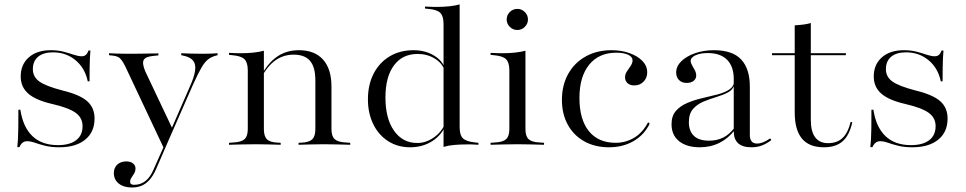

<svg xmlns="http://www.w3.org/2000/svg" viewBox="-20 -653 4357 866"><path d="M247.6 11.3Q210.5 11.3 183.5 4.4Q156.5 -2.4 137.1 -9.3Q117.7 -16.1 102.4 -16.1Q79 -16.1 67.7 10.5H58.1Q59.7 -4.8 60.9 -24.2Q62.1 -43.5 62.5 -75.4Q62.9 -107.3 62.9 -158.1H71.8Q83.9 -79 126.6 -38.7Q169.4 1.6 241.1 1.6Q294.4 1.6 323.4 -20.6Q352.4 -42.7 352.4 -83.9Q352.4 -121.8 321 -144.4Q289.5 -166.9 216.1 -183.9Q141.9 -200.8 107.7 -230.6Q73.4 -260.5 73.4 -308.1Q73.4 -362.1 110.1 -394.4Q146.8 -426.6 208.9 -426.6Q241.1 -426.6 266.9 -419.8Q292.7 -412.9 312.9 -406Q333.1 -399.2 348.4 -399.2Q359.7 -399.2 366.9 -405.2Q374.2 -411.3 379 -425H387.9Q386.3 -408.9 385.5 -390.3Q384.7 -371.8 384.3 -346.8Q383.9 -321.8 383.9 -286.3H375.8Q362.9 -346.8 320.2 -381.9Q277.4 -416.9 219.4 -416.9Q175.8 -416.9 152 -397.2Q128.2 -377.4 128.2 -341.1Q128.2 -306.5 157.3 -285.5Q186.3 -264.5 263.7 -244.4Q340.3 -225.8 373.4 -196.4Q406.5 -166.9 406.5 -118.5Q406.5 -57.3 364.1 -23Q321.8 11.3 247.6 11.3Z M717.7 12.9 545.2 -353.2Q536.3 -371 529 -381Q521.8 -391.1 512.5 -396Q503.2 -400.8 487.1 -402.4L471.8 -404V-412.9Q488.7 -412.1 509.3 -411.3Q529.8 -410.5 553.2 -410.5H557.3H562.9Q590.3 -410.5 614.5 -410.9Q638.7 -411.3 658.5 -411.7Q678.2 -412.1 694.4 -412.1V-403.2L671.8 -400.8Q636.3 -397.6 628.2 -382.7Q620.2 -367.7 634.7 -332.3L758.1 -71.8L747.6 -58.9L835.5 -260.5Q856.5 -306.5 860.1 -335.5Q863.7 -364.5 850.8 -379.8Q837.9 -395.2 808.9 -401.6L797.6 -404V-412.9Q813.7 -412.1 839.9 -411.3Q866.1 -410.5 896.8 -410.5Q918.5 -410.5 934.7 -411.3Q950.8 -412.1 961.3 -412.9V-404L954.8 -402.4Q933.9 -396.8 919 -385.5Q904 -374.2 888.7 -348Q873.4 -321.8 850.8 -271.8L725.8 12.9ZM575 192.7Q537.9 192.7 515.7 175Q493.5 157.3 493.5 127.4Q493.5 104 508.9 89.5Q524.2 75 550 75Q568.5 75 579.8 83.9Q591.1 92.7 591.1 106.5Q591.1 119.4 585.1 129.4Q579 139.5 573 148.4Q566.9 157.3 566.9 166.9Q566.9 180.6 584.7 180.6Q614.5 180.6 636.3 163.3Q658.1 146 673.4 109.7L725 -6.5L732.3 -1.6L682.3 113.7Q670.2 140.3 654.4 158.1Q638.7 175.8 619.4 184.3Q600 192.7 575 192.7Z M1133.9 -2.4Q1102.4 -2.4 1073.8 -1.6Q1045.2 -0.8 1012.9 0V-8.9L1033.9 -10.5Q1068.5 -12.1 1083.1 -25.4Q1097.6 -38.7 1097.6 -71V-206.5H1170.2V-71Q1170.2 -38.7 1183.9 -25Q1197.6 -11.3 1231.5 -9.7L1246 -8.9V0Q1216.1 -0.8 1189.1 -1.6Q1162.1 -2.4 1133.9 -2.4ZM1097.6 -206.5V-335.5Q1097.6 -371 1082.7 -385.9Q1067.7 -400.8 1027.4 -404L1012.9 -405.6V-414.5Q1032.3 -413.7 1043.1 -413.3Q1054 -412.9 1066.1 -412.9Q1096 -412.9 1122.6 -415.7Q1149.2 -418.5 1170.2 -424.2V-414.5V-206.5ZM1402.4 -206.5V-291.1Q1402.4 -350 1378.6 -378.2Q1354.8 -406.5 1304.8 -406.5Q1253.2 -406.5 1214.5 -375Q1175.8 -343.5 1145.2 -276.6L1144.4 -283.9Q1175.8 -355.6 1221 -391.1Q1266.1 -426.6 1328.2 -426.6Q1399.2 -426.6 1437.1 -384.3Q1475 -341.9 1475 -262.9V-206.5ZM1438.7 -2.4Q1410.5 -2.4 1383.5 -1.6Q1356.5 -0.8 1326.6 0V-8.9L1341.1 -9.7Q1375 -11.3 1388.7 -25Q1402.4 -38.7 1402.4 -71V-206.5H1475V-71Q1475 -38.7 1489.5 -25.4Q1504 -12.1 1538.7 -10.5L1559.7 -8.9V0Q1527.4 -0.8 1498.8 -1.6Q1470.2 -2.4 1438.7 -2.4Z M1829.8 11.3Q1774.2 11.3 1731 -16.1Q1687.9 -43.5 1663.7 -92.7Q1639.5 -141.9 1639.5 -204.8Q1639.5 -271 1665.3 -321Q1691.1 -371 1737.5 -398.8Q1783.9 -426.6 1845.2 -426.6Q1897.6 -426.6 1937.1 -402.8Q1976.6 -379 1987.1 -342.7L1985.5 -335.5Q1975 -367.7 1941.1 -388.7Q1907.3 -409.7 1863.7 -409.7Q1795.2 -409.7 1756.9 -358.1Q1718.5 -306.5 1718.5 -212.9Q1718.5 -118.5 1757.3 -63.3Q1796 -8.1 1862.1 -8.1Q1902.4 -8.1 1938.7 -34.3Q1975 -60.5 1991.9 -104.8L1993.5 -96.8Q1975 -46 1931 -17.3Q1887.1 11.3 1829.8 11.3ZM1980.6 0V-206.5H2053.2V-79Q2053.2 -43.5 2068.1 -29Q2083.1 -14.5 2123.4 -10.5L2137.9 -8.9V0Q2118.5 -1.6 2107.7 -1.6Q2096.8 -1.6 2084.7 -1.6Q2054.8 -1.6 2028.2 0.8Q2001.6 3.2 1980.6 9.7ZM1980.6 -206.5V-544.4Q1980.6 -579.8 1966.1 -594.8Q1951.6 -609.7 1911.3 -612.9L1896.8 -614.5V-623.4Q1916.1 -622.6 1927 -622.2Q1937.9 -621.8 1950 -621.8Q1979.8 -621.8 2006.5 -624.6Q2033.1 -627.4 2053.2 -633.1V-623.4V-206.5Z M2277.4 -206.5V-335.5Q2277.4 -371 2262.5 -385.9Q2247.6 -400.8 2207.3 -404L2192.7 -405.6V-414.5Q2212.1 -413.7 2223 -413.3Q2233.9 -412.9 2246 -412.9Q2275.8 -412.9 2302.4 -415.7Q2329 -418.5 2350 -424.2V-414.5V-206.5ZM2313.7 -2.4Q2282.3 -2.4 2253.6 -1.6Q2225 -0.8 2192.7 0V-8.9L2213.7 -10.5Q2248.4 -12.1 2262.9 -25.4Q2277.4 -38.7 2277.4 -71V-206.5H2350V-71Q2350 -38.7 2364.1 -25.4Q2378.2 -12.1 2412.9 -10.5L2433.9 -8.9V0Q2401.6 -0.8 2373 -1.6Q2344.4 -2.4 2313.7 -2.4ZM2313.7 -517.7Q2293.5 -517.7 2279.4 -531.9Q2265.3 -546 2265.3 -565.3Q2265.3 -584.7 2279.4 -598.8Q2293.5 -612.9 2313.7 -612.9Q2333.1 -612.9 2347.2 -598.8Q2361.3 -584.7 2361.3 -565.3Q2361.3 -546 2347.2 -531.9Q2333.1 -517.7 2313.7 -517.7Z M2726.6 11.3Q2663.7 11.3 2615.7 -15.3Q2567.7 -41.9 2541.1 -90.3Q2514.5 -138.7 2514.5 -202.4Q2514.5 -268.5 2542.7 -319.4Q2571 -370.2 2621.8 -398.4Q2672.6 -426.6 2737.9 -426.6Q2783.1 -426.6 2819.8 -413.3Q2856.5 -400 2877.8 -377.8Q2899.2 -355.6 2899.2 -326.6Q2899.2 -301.6 2882.7 -284.7Q2866.1 -267.7 2841.1 -267.7Q2821.8 -267.7 2810.5 -277.8Q2799.2 -287.9 2799.2 -304.8Q2799.2 -318.5 2807.7 -331Q2816.1 -343.5 2824.6 -356Q2833.1 -368.5 2833.1 -380.6Q2833.1 -396.8 2813.3 -406Q2793.5 -415.3 2759.7 -415.3Q2681.5 -415.3 2637.5 -361.3Q2593.5 -307.3 2593.5 -211.3Q2593.5 -114.5 2635.9 -61.7Q2678.2 -8.9 2757.3 -8.9Q2801.6 -8.9 2839.9 -31.5Q2878.2 -54 2903.2 -101.6L2910.5 -95.2Q2885.5 -44.4 2837.5 -16.5Q2789.5 11.3 2726.6 11.3Z M3289.5 -206.5V-296.8Q3289.5 -353.2 3259.3 -383.5Q3229 -413.7 3172.6 -413.7Q3138.7 -413.7 3116.9 -403.6Q3095.2 -393.5 3095.2 -378.2Q3095.2 -369.4 3101.6 -358.5Q3108.1 -347.6 3114.1 -335.9Q3120.2 -324.2 3120.2 -312.1Q3120.2 -297.6 3108.5 -288.3Q3096.8 -279 3076.6 -279Q3055.6 -279 3042.7 -291.9Q3029.8 -304.8 3029.8 -325.8Q3029.8 -354 3052.8 -376.6Q3075.8 -399.2 3114.5 -412.9Q3153.2 -426.6 3200 -426.6Q3283.9 -426.6 3323 -384.7Q3362.1 -342.7 3362.1 -262.1V-206.5ZM3136.3 11.3Q3077.4 11.3 3043.1 -16.1Q3008.9 -43.5 3008.9 -92.7Q3008.9 -130.6 3029 -153.2Q3049.2 -175.8 3081 -189.1Q3112.9 -202.4 3148.4 -210.5Q3183.9 -218.5 3216.1 -227Q3248.4 -235.5 3269.4 -249.2Q3290.3 -262.9 3291.1 -286.3L3291.9 -270.2Q3285.5 -247.6 3262.9 -235.9Q3240.3 -224.2 3210.9 -215.3Q3181.5 -206.5 3153.2 -194.8Q3125 -183.1 3106 -161.7Q3087.1 -140.3 3087.1 -101.6Q3087.1 -62.1 3109.7 -40.3Q3132.3 -18.5 3178.2 -18.5Q3213.7 -18.5 3241.5 -32.3Q3269.4 -46 3292.7 -76.6L3293.5 -66.1Q3264.5 -28.2 3224.6 -8.5Q3184.7 11.3 3136.3 11.3ZM3362.1 -43.5Q3362.1 -25 3370.2 -15.3Q3378.2 -5.6 3394.4 -5.6Q3408.1 -5.6 3422.2 -11.3Q3436.3 -16.9 3454 -29L3458.9 -21Q3436.3 -4 3415.3 3.6Q3394.4 11.3 3369.4 11.3Q3329 11.3 3309.3 -6.9Q3289.5 -25 3289.5 -60.5V-206.5H3362.1Z M3696 11.3Q3629.8 11.3 3597.2 -27.8Q3564.5 -66.9 3564.5 -146.8V-206.5H3637.1V-112.9Q3637.1 -59.7 3656.9 -33.5Q3676.6 -7.3 3715.3 -7.3Q3754.8 -7.3 3779.4 -29.8Q3804 -52.4 3816.9 -103.2L3824.2 -101.6Q3811.3 -42.7 3780.6 -15.7Q3750 11.3 3696 11.3ZM3564.5 -206.5V-538.7Q3589.5 -540.3 3606.9 -542.7Q3624.2 -545.2 3637.1 -549.2V-206.5ZM3462.1 -404V-412.9H3795.2V-404Z M4095.2 11.3Q4058.1 11.3 4031 4.4Q4004 -2.4 3984.7 -9.3Q3965.3 -16.1 3950 -16.1Q3926.6 -16.1 3915.3 10.5H3905.6Q3907.3 -4.8 3908.5 -24.2Q3909.7 -43.5 3910.1 -75.4Q3910.5 -107.3 3910.5 -158.1H3919.4Q3931.5 -79 3974.2 -38.7Q4016.9 1.6 4088.7 1.6Q4141.9 1.6 4171 -20.6Q4200 -42.7 4200 -83.9Q4200 -121.8 4168.5 -144.4Q4137.1 -166.9 4063.7 -183.9Q3989.5 -200.8 3955.2 -230.6Q3921 -260.5 3921 -308.1Q3921 -362.1 3957.7 -394.4Q3994.4 -426.6 4056.5 -426.6Q4088.7 -426.6 4114.5 -419.8Q4140.3 -412.9 4160.5 -406Q4180.6 -399.2 4196 -399.2Q4207.3 -399.2 4214.5 -405.2Q4221.8 -411.3 4226.6 -425H4235.5Q4233.9 -408.9 4233.1 -390.3Q4232.3 -371.8 4231.9 -346.8Q4231.5 -321.8 4231.5 -286.3H4223.4Q4210.5 -346.8 4167.7 -381.9Q4125 -416.9 4066.9 -416.9Q4023.4 -416.9 3999.6 -397.2Q3975.8 -377.4 3975.8 -341.1Q3975.8 -306.5 4004.8 -285.5Q4033.9 -264.5 4111.3 -244.4Q4187.9 -225.8 4221 -196.4Q4254 -166.9 4254 -118.5Q4254 -57.3 4211.7 -23Q4169.4 11.3 4095.2 11.3Z"/></svg>

Font: Playfair 144pt SemiExpanded Light
Style: Regular
Weight: 300
Width: 6
Designer: Claus Eggers Sørensen
Foundry: Claus Eggers Sørensen
Version: Version 2.203